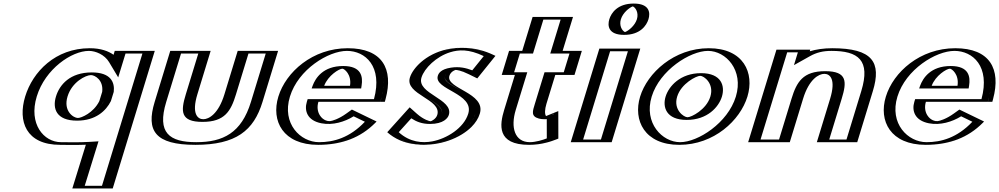

<svg xmlns="http://www.w3.org/2000/svg" viewBox="-20 -799 5615 1079"><path d="M334.6 -257C356 -327 419.3 -377 491.3 -377C551.7 -377 585.8 -338.7 579 -282.1L563.4 -231.4C534.8 -174.3 475.3 -136 417.6 -136C350.6 -136 312.9 -186 334.6 -257ZM824.8 -513H649.8L632.1 -455C606.9 -497 554.4 -528 484.4 -528C334.4 -528 192.4 -407 146.6 -257C100.7 -107 168.4 15 318.4 15C348.6 15 417.6 17.5 488 13L411.5 260H588.5ZM495.8 -392C415.8 -392 343.3 -334.7 319.6 -257C295.4 -177.8 338.1 -121 413 -121C478.6 -121 545.5 -165 577.9 -230L594.4 -283.5C602.2 -347.9 564 -392 495.8 -392ZM805.3 -498 578.1 245H431.2L507.9 -3L491.5 -2C422.1 2.5 353.7 0 323 0C182.2 0 117.8 -114 161.6 -257C205.3 -400 339 -513 479.8 -513C545.4 -513 594.6 -483.8 617.9 -444.9L635.2 -416.1L660.3 -498ZM594.4 -283.5 577.9 -230C545.5 -165 478.6 -121 413 -121C338.1 -121 295.4 -177.8 319.6 -257C343.3 -334.7 415.8 -392 495.8 -392C564 -392 602.2 -347.9 594.4 -283.5ZM805.3 -498H660.3L635.2 -416.1L617.9 -444.9C594.6 -483.8 545.4 -513 479.8 -513C339 -513 205.3 -400 161.6 -257C117.8 -114 182.2 0 323 0C353.7 0 422.1 2.5 491.5 -2L507.9 -3L431.2 245H578.1ZM334.6 -257C312.9 -186 350.6 -136 417.6 -136C476.5 -136 536.1 -176.9 563.4 -231.4L579 -282.1C585.8 -338.6 551.6 -377 491.3 -377C419.3 -377 355.9 -326.9 334.6 -257ZM824.8 -513 588.5 260H411.5L488 13C417.6 17.5 348.6 15 318.4 15C168.4 15 100.7 -107 146.6 -257C192.4 -407 334.5 -528 484.4 -528C554.4 -528 606.9 -497 632.1 -455L649.8 -513ZM495.8 -392C373.7 -392 314.9 -323.4 294.6 -257C273.9 -189.4 295.5 -121 413 -121C517.4 -121 575.8 -175.9 603.2 -230.9L619.2 -282.7C625.7 -337 602.6 -392 495.8 -392ZM780.3 -498 553.1 245H456.2L533.5 -4.8L485.6 -1.8C421.5 2.3 357.1 0 323 0C225.7 0 139.4 -102.7 186.6 -257C233.7 -411.3 382.4 -513 479.8 -513C517.4 -513 567.8 -491.8 592.8 -450.2L644.3 -364.1L685.3 -498ZM554.3 -283 538.1 -230.5C504.5 -163.5 436.5 -136 417.6 -136C393.2 -136 334.3 -174.4 359.6 -257C384.4 -338.3 461.7 -377 491.3 -377C512.8 -377 562.3 -349.4 554.3 -283ZM849.8 -513H624.8L618.2 -491.1C589.8 -511.2 547.1 -528 484.4 -528C291.1 -528 164 -395.7 121.6 -257C79.2 -118.3 125 15 318.4 15C341.2 15 400 16.8 462.5 14.4L386.5 260H613.5Z M1138.8 -513 1064.2 -269C1033.4 -168 1048.4 -129 1122.4 -129C1196.4 -129 1235.4 -168 1266.2 -269L1340.8 -513H1517.8L1430.1 -226C1377.5 -54 1270.4 15 1078.4 15C886.4 15 821.5 -54 874.1 -226L961.8 -513ZM1119.3 -498 1049.2 -269C1017.5 -165.2 1033.8 -114 1117.9 -114C1201.9 -114 1249.5 -165.2 1281.2 -269L1351.3 -498H1498.3L1415.1 -226C1365.1 -62.5 1270.1 0 1083 0C895.9 0 839.1 -62.5 889.1 -226L972.3 -498ZM1119.3 -498H972.3L889.1 -226C839.1 -62.5 895.9 0 1083 0C1270.1 0 1365.1 -62.5 1415.1 -226L1498.3 -498H1351.3L1281.2 -269C1249.5 -165.2 1201.9 -114 1117.9 -114C1033.8 -114 1017.5 -165.2 1049.2 -269ZM1138.8 -513H961.8L874.1 -226C821.6 -54.2 886.6 15 1078.4 15C1270.3 15 1377.6 -54.2 1430.1 -226L1517.8 -513H1340.8L1266.2 -269C1235.4 -168.2 1196 -129 1122.4 -129C1048.8 -129 1033.4 -168.2 1064.2 -269ZM1094.3 -498 1024.2 -269C995.3 -174.4 992.5 -114 1117.9 -114C1243.2 -114 1277.3 -174.4 1306.2 -269L1376.3 -498H1473.3L1390.1 -226C1336.9 -51.9 1233.9 0 1083 0C932.1 0 860.9 -51.9 914.1 -226L997.3 -498ZM1163.8 -513H936.8L849.1 -226C799.8 -64.6 850.8 15 1078.4 15C1306 15 1405.8 -64.6 1455.1 -226L1542.8 -513H1315.8L1241.2 -269C1207.6 -158.8 1153.8 -129 1122.4 -129C1091 -129 1055.6 -158.8 1089.2 -269Z M1776.9 -317C1794.3 -364 1843.3 -413 1904.3 -413C1956.3 -413 1980.4 -371 1971.9 -317ZM1963.9 -173C1816.3 -60 1718.1 -141 1744.4 -227H2117.4C2175.8 -418 2090.4 -528 1934.4 -528C1779.4 -528 1615.1 -406 1569.3 -256C1523.7 -107 1613.4 15 1768.4 15C1882.4 15 1987.7 -22 2075.4 -119ZM1756.3 -302 1762.2 -318C1781.8 -370.8 1838.3 -428 1908.9 -428C1970.2 -428 1996.7 -378.2 1987.4 -319.2L1984.7 -302ZM1961.8 -155.3C1855.7 -79 1769.5 -94.7 1737.6 -146.8C1724.1 -168.9 1720.3 -197.3 1729.4 -227L1734 -242H2106.7C2153.6 -415.4 2074.1 -513 1929.8 -513C1782.7 -513 1627.4 -397.2 1584.3 -256C1541.4 -115.8 1625.8 0 1773 0C1877.7 0 1970.5 -30.9 2051.1 -112.1ZM1756.3 -302H1984.7L1987.4 -319.2C1996.7 -378.2 1970.2 -428 1908.9 -428C1838.3 -428 1781.8 -370.8 1762.2 -318ZM1961.8 -155.3 2051.1 -112.1C1970.5 -30.9 1877.7 0 1773 0C1625.8 0 1541.4 -115.8 1584.3 -256C1627.4 -397.2 1782.7 -513 1929.8 -513C2074.1 -513 2153.6 -415.4 2106.7 -242H1734L1729.4 -227C1720.3 -197.3 1724.1 -168.9 1737.6 -146.8C1769.5 -94.7 1855.7 -79 1961.8 -155.3ZM1776.9 -317H1971.9C1980.4 -371 1956.2 -413 1904.3 -413C1843.3 -413 1794.3 -364 1776.9 -317ZM1955 -166.4 1964.1 -172.9 2075.9 -118.8 2060.8 -103.6C1975.3 -17.5 1876 15 1768.4 15C1613.4 15 1523.7 -107 1569.3 -256C1615.1 -406 1779.4 -528 1934.4 -528C2086.6 -528 2170.7 -423.1 2121.9 -242.5L2117.7 -227H1744.4C1736.6 -201.6 1739.7 -176.6 1751.8 -156.9C1779.8 -111.2 1855.9 -95 1955 -166.4ZM1731.4 -302H2009.6L2012.1 -317.8C2019.9 -367.1 2012.4 -428 1908.9 -428C1795.2 -428 1752.6 -359.6 1737 -317.4ZM1967.4 -145.4 2030.5 -114.8C1944.8 -24.3 1854.4 0 1773 0C1668.6 0 1562.8 -104 1609.3 -256C1656.1 -409.1 1825.5 -513 1929.8 -513C2032.2 -513 2131.9 -427 2081.7 -242H1709L1704.4 -227C1689.1 -176.9 1706.3 -121.8 1786.2 -106.1C1850.3 -93.6 1917.1 -114.3 1967.4 -145.4ZM1947 -317H1801.9C1823.3 -374.6 1886 -413 1904.3 -413C1914.6 -413 1957.1 -381.1 1947 -317ZM1926.4 -161C1884.5 -130.8 1849.2 -120 1835.5 -118.3C1826.4 -117.1 1796.3 -120.1 1777 -151.7C1764.6 -171.8 1760.8 -198.9 1769.4 -227H2142.7L2146.8 -242.2C2192.7 -411.9 2128.2 -528 1934.4 -528C1736.6 -528 1586.5 -394.2 1544.3 -256C1502.3 -118.9 1570.6 15 1768.4 15C1901.2 15 2006.7 -25.8 2088.6 -108.3L2096.3 -116.1L1957.5 -183.3Z M2287 -175C2379 -85 2451.9 -119 2462.3 -153C2486.1 -231 2277.4 -261.4 2308.5 -363C2338.1 -460 2522.5 -602 2742.7 -488L2649.2 -372C2532.2 -434 2487.9 -397 2480.5 -373C2461.6 -311 2689 -283 2651.4 -160C2605.3 -9 2321.9 87 2178 -54ZM2284.8 -153.2 2199.2 -58.1C2311.9 41 2502.6 0.2 2591.8 -89.2C2613.2 -110.6 2628.6 -134.4 2636.4 -160C2669.4 -267.8 2439.1 -286.7 2465.5 -373C2472.9 -397.1 2501.6 -421.2 2545.2 -421.1C2572.5 -421 2603.6 -413.5 2648.2 -391.5L2719.9 -480.5C2544.7 -563.7 2400.5 -481.4 2345 -404.4C2334.6 -389.9 2327.4 -375.8 2323.5 -363C2297.8 -278.9 2507.6 -252 2477.3 -153C2468.5 -124.1 2434.4 -102.3 2395.9 -102.4C2363.4 -102.5 2326.2 -116.3 2284.8 -153.2ZM2284.8 -153.2C2326.2 -116.3 2363.4 -102.5 2395.9 -102.4C2434.4 -102.3 2468.5 -124.1 2477.3 -153C2507.6 -252 2297.8 -278.9 2323.5 -363C2327.4 -375.8 2334.6 -389.9 2345 -404.4C2400.5 -481.4 2544.7 -563.7 2719.9 -480.5L2648.2 -391.5C2603.6 -413.5 2572.5 -421 2545.2 -421.1C2501.6 -421.2 2472.9 -397.1 2465.5 -373C2439.1 -286.7 2669.4 -267.8 2636.4 -160C2628.6 -134.4 2613.2 -110.6 2591.8 -89.2C2502.6 0.2 2311.9 41 2199.2 -58.1ZM2286.8 -174.7 2177.8 -53.8 2186.9 -45.8C2304.2 57.3 2504 17.1 2601.6 -80.7C2625.1 -104.3 2642.6 -131.1 2651.4 -160C2690 -286.1 2460.6 -307.9 2480.5 -373C2484.8 -386.9 2502.6 -406.2 2540.5 -406.1C2565.1 -406 2594.3 -399.3 2638.1 -377.7L2649.4 -372.2L2742.9 -488.2L2729.9 -494.4C2549.8 -579.8 2394.9 -496.2 2332.9 -410.1C2321.3 -394.1 2313.1 -378 2308.5 -363C2276.5 -258.5 2487 -233.9 2462.3 -153C2456.9 -135.3 2434.1 -117.3 2400.5 -117.4C2372.3 -117.5 2337.4 -129.6 2297.2 -165.5ZM2291.2 -134.1C2320.2 -115.1 2351.3 -102.5 2395.8 -102.4C2473.4 -102.3 2497.1 -136.2 2502.3 -153C2530 -243.7 2320.4 -271 2348.5 -363C2364.7 -415.9 2432.5 -481.7 2510 -505.4C2557.2 -519.9 2613.7 -524.3 2698.5 -483.7L2634.1 -403.8C2597.7 -417.4 2561.7 -426 2514.1 -418.8C2455.5 -410 2444.3 -385.4 2440.5 -373C2416.6 -294.8 2646.7 -275.3 2611.4 -160C2586.8 -79.4 2490.7 -19.7 2409 -4.5C2354.2 5.7 2283.1 1.1 2220.8 -56ZM2282.3 -195.9 2156.2 -55.9C2197.9 -19.2 2250.4 5.5 2319 12.5C2451.3 26 2569.5 -25.5 2629.4 -85.5C2652.1 -108.2 2668.2 -133.2 2676.4 -160C2712.6 -278.3 2483.2 -300 2505.5 -373C2513.4 -398.8 2540.2 -406.1 2540.2 -406.1C2547.2 -406 2571.5 -403.1 2615.1 -381.6L2662.2 -358.4L2764.3 -485.1L2752.6 -490.6C2704.7 -513.4 2655.4 -526.4 2602.3 -529.6C2442.7 -539.1 2345.9 -461.8 2306.2 -406.7C2295.3 -391.5 2287.6 -376.6 2283.5 -363C2254 -266.7 2464.4 -241.8 2437.3 -153C2430.5 -130.9 2405.7 -118.5 2400.2 -117.4C2394.7 -117.7 2361.5 -125.3 2322.2 -160.3Z M2939.8 -513 2998.2 -704H3175.2L3116.8 -513H3224.8L3183.6 -378H3075.6L3025.7 -215C3011.1 -167 3016 -144 3044 -144C3067 -144 3092.9 -160 3092.9 -160L3093.2 -17C3093.2 -17 3026.4 15 2953.4 15C2812.4 15 2810.5 -90 2838.3 -181L2898.6 -378H2824.6L2865.8 -513ZM2950.3 -498H2876.3L2844.2 -393H2918.2L2853.3 -181C2826.4 -92.9 2828.4 0 2958 0C3007.8 0 3054.1 -15.5 3077.5 -24.8L3077.3 -137.6C3068.7 -134.1 3053.4 -129 3039.4 -129C2998 -129 2996 -166.8 3010.7 -215L3065.2 -393H3173.2L3205.3 -498H3097.3L3155.6 -689H3008.6ZM2950.3 -498 3008.6 -689H3155.6L3097.3 -498H3205.3L3173.2 -393H3065.2L3010.7 -215C2996 -166.8 2998 -129 3039.4 -129C3053.4 -129 3068.7 -134.1 3077.3 -137.6L3077.5 -24.8C3054.1 -15.5 3007.8 0 2958 0C2828.4 0 2826.4 -92.9 2853.3 -181L2918.2 -393H2844.2L2876.3 -498ZM2939.8 -513H2865.8L2824.6 -378H2898.6L2838.3 -181C2810.5 -90.1 2812.6 15 2953.4 15C3006.3 15 3054.8 -1.4 3079.5 -11.1L3093.2 -16.6L3092.9 -158.4L3075.1 -151.2C3067.9 -148.3 3054.4 -144 3044 -144C3016.3 -144 3011.1 -167.1 3025.7 -215L3075.6 -378H3183.6L3224.8 -513H3116.8L3175.2 -704H2998.2ZM2975.3 -498 3033.6 -689H3130.6L3072.3 -498H3180.3L3148.2 -393H3040.2L2985.7 -215C2973.6 -175.3 2961.8 -145.2 3008.4 -132.7C3016.9 -130.4 3028.1 -129 3039.4 -129C3043.9 -129 3052.3 -129.5 3052.7 -129.5L3052.9 -21.2C3031 -12.4 2989.5 0 2958 0C2871.9 0 2848.5 -83.3 2878.3 -181L2943.2 -393H2869.2L2901.3 -498ZM2914.8 -513H2840.8L2799.6 -378H2873.6L2813.3 -181C2788.5 -99.6 2769.3 15 2953.4 15C3025.1 15 3080.4 -5.4 3105.3 -15.2L3117.8 -20.1L3117.5 -174.7L3049.1 -147C3048.8 -146.9 3048.6 -146.8 3048.6 -146.8C3040.5 -157.8 3041.3 -184.1 3050.7 -215L3100.6 -378H3208.6L3249.8 -513H3141.8L3200.2 -704H2973.2Z M3429.3 -691C3414.6 -643 3441.4 -603 3487.4 -603C3533.4 -603 3584.6 -643 3599.3 -691C3613.9 -739 3587.2 -779 3541.2 -779C3495.2 -779 3443.9 -739 3429.3 -691ZM3212.5 0 3373.3 -526H3553.3L3392.5 0ZM3444.3 -691C3456.5 -731 3499.4 -764 3536.6 -764C3573.8 -764 3596.5 -731 3584.3 -691C3572 -651 3529.2 -618 3491.9 -618C3454.7 -618 3432 -651 3444.3 -691ZM3232.1 -15 3383.7 -511H3533.7L3382.1 -15ZM3444.3 -691C3432 -651 3454.7 -618 3491.9 -618C3529.2 -618 3572 -651 3584.3 -691C3596.5 -731 3573.8 -764 3536.6 -764C3499.4 -764 3456.5 -731 3444.3 -691ZM3232.1 -15H3382.1L3533.7 -511H3383.7ZM3429.3 -691C3443.9 -739 3495.1 -779 3541.2 -779C3587.2 -779 3613.9 -739 3599.3 -691C3584.6 -643 3533.4 -603 3487.4 -603C3441.3 -603 3414.6 -643 3429.3 -691ZM3212.5 0H3392.5L3553.3 -526H3373.3ZM3469.3 -691C3480.3 -727.1 3516.7 -756.5 3536.3 -763.2C3552.4 -756.3 3570.2 -726.9 3559.3 -691C3548.2 -654.9 3511.8 -625.5 3492.2 -618.8C3476.1 -625.7 3458.3 -655.1 3469.3 -691ZM3257.1 -15 3408.7 -511H3508.7L3357.1 -15ZM3404.3 -691C3393.2 -654.7 3397.7 -603 3487.4 -603C3577.2 -603 3613.2 -654.8 3624.3 -691C3635.4 -727.3 3630.8 -779 3541.2 -779C3451.3 -779 3415.3 -727.2 3404.3 -691ZM3187.5 0H3417.5L3578.3 -526H3348.3Z M3760.5 -256C3741.6 -194.3 3779.2 -140.1 3843.8 -140.1C3908.4 -140.1 3978.2 -194.3 3997 -256C4015.9 -317.8 3979.6 -372.9 3915 -372.9C3850.4 -372.9 3779.4 -317.8 3760.5 -256ZM3602.3 -256C3557.9 -111 3645.4 15 3797.4 15C3949.4 15 4110.9 -111 4155.3 -256C4199.6 -401 4115.4 -528 3963.4 -528C3811.4 -528 3646.6 -401 3602.3 -256ZM3745.5 -256C3724 -185.6 3766.4 -125.1 3839.2 -125.1C3912.1 -125.1 3990.6 -185.8 4012 -256C4033.5 -326.2 3992.6 -387.9 3919.6 -387.9C3846.6 -387.9 3767 -326.3 3745.5 -256ZM3617.3 -256C3575.6 -119.6 3658.2 0 3802 0C3945.7 0 4098.5 -119.4 4140.3 -256C4182 -392.6 4102.4 -513 3958.8 -513C3815.1 -513 3659 -392.4 3617.3 -256ZM3745.5 -256C3767 -326.3 3846.6 -387.9 3919.6 -387.9C3992.6 -387.9 4033.5 -326.2 4012 -256C3990.6 -185.8 3912.1 -125.1 3839.2 -125.1C3766.4 -125.1 3724 -185.6 3745.5 -256ZM3617.3 -256C3659 -392.4 3815.1 -513 3958.8 -513C4102.4 -513 4182 -392.6 4140.3 -256C4098.5 -119.4 3945.7 0 3802 0C3658.2 0 3575.6 -119.6 3617.3 -256ZM3760.5 -256C3779.4 -317.8 3850.3 -372.9 3915 -372.9C3979.6 -372.9 4015.9 -317.8 3997 -256C3978.2 -194.3 3908.4 -140.1 3843.8 -140.1C3779.2 -140.1 3741.6 -194.2 3760.5 -256ZM3602.3 -256C3646.6 -401 3811.4 -528 3963.4 -528C4115.4 -528 4199.6 -401 4155.3 -256C4110.9 -111 3949.4 15 3797.4 15C3645.4 15 3557.9 -111 3602.3 -256ZM3720.5 -256C3702.6 -197.5 3723.1 -125.1 3839.2 -125.1C3955.5 -125.1 4019.2 -197.6 4037 -256C4054.9 -314.3 4036.2 -387.9 3919.6 -387.9C3803.1 -387.9 3738.4 -314.4 3720.5 -256ZM3642.3 -256C3687.6 -404.3 3858.4 -513 3958.8 -513C4059.1 -513 4160.7 -404.5 4115.3 -256C4069.9 -107.6 3902.4 0 3802 0C3701.4 0 3596.9 -107.8 3642.3 -256ZM3785.5 -256C3808 -329.7 3893.7 -372.9 3915 -372.9C3936.1 -372.9 3994.6 -329.6 3972 -256C3949.5 -182.4 3865.1 -140.1 3843.8 -140.1C3822.4 -140.1 3763 -182.4 3785.5 -256ZM3577.3 -256C3536.6 -122.9 3602.1 15 3797.4 15C3992.8 15 4139.6 -122.8 4180.3 -256C4221 -389.2 4158.8 -528 3963.4 -528C3768.1 -528 3618 -389.1 3577.3 -256Z M4393.5 0H4209.5L4368.5 -520H4508.5L4499.6 -491C4540.6 -514 4591.9 -528 4656.9 -528C4848.9 -528 4912.8 -459 4860.2 -287L4772.5 0H4595.5L4670.1 -244C4701 -345 4686.9 -384 4612.9 -384C4538.9 -384 4499 -345 4468.1 -244ZM4383.1 -15H4229.1L4378.9 -505H4488.9L4476 -462.7L4504.2 -478.6C4541.6 -499.5 4589.4 -513 4652.3 -513C4839.4 -513 4895.3 -450.6 4845.2 -287L4762.1 -15H4615.1L4685.1 -244C4716.8 -347.6 4701.8 -399 4617.5 -399C4533.5 -399 4484.9 -347.9 4453.1 -244ZM4383.1 -15 4453.1 -244C4484.9 -347.9 4533.5 -399 4617.5 -399C4701.8 -399 4716.8 -347.6 4685.1 -244L4615.1 -15H4762.1L4845.2 -287C4895.3 -450.6 4839.4 -513 4652.3 -513C4589.4 -513 4541.6 -499.5 4504.2 -478.6L4476 -462.7L4488.9 -505H4378.9L4229.1 -15ZM4393.5 0 4468.1 -244C4498.9 -344.8 4539.3 -384 4612.9 -384C4686.6 -384 4700.9 -344.8 4670.1 -244L4595.5 0H4772.5L4860.2 -287C4912.8 -458.8 4848.8 -528 4656.9 -528C4591.9 -528 4540.6 -514 4499.6 -491L4508.5 -520H4368.5L4209.5 0ZM4358.1 -15H4254.1L4403.9 -505H4463.9L4441.9 -433L4532.4 -483.7C4568.4 -503.9 4605.4 -513 4652.3 -513C4803.1 -513 4873.5 -461.2 4820.2 -287L4737.1 -15H4640.1L4710.1 -244C4739 -338.5 4743 -399 4617.5 -399C4492.3 -399 4457.1 -338.7 4428.1 -244ZM4418.5 0 4493.1 -244C4526.8 -354.2 4581.4 -384 4612.9 -384C4644.3 -384 4678.8 -354.1 4645.1 -244L4570.5 0H4797.5L4885.2 -287C4934.6 -448.4 4884.5 -528 4656.9 -528C4609.1 -528 4565.9 -521.4 4530.7 -510.8L4533.5 -520H4343.5L4184.5 0Z M5190.9 -317C5208.3 -364 5257.3 -413 5318.3 -413C5370.3 -413 5394.4 -371 5385.9 -317ZM5377.9 -173C5230.3 -60 5132.1 -141 5158.4 -227H5531.4C5589.8 -418 5504.4 -528 5348.4 -528C5193.4 -528 5029.1 -406 4983.3 -256C4937.7 -107 5027.4 15 5182.4 15C5296.4 15 5401.7 -22 5489.4 -119ZM5170.3 -302 5176.2 -318C5195.8 -370.8 5252.3 -428 5322.9 -428C5384.2 -428 5410.7 -378.2 5401.4 -319.2L5398.7 -302ZM5375.8 -155.3C5269.7 -79 5183.5 -94.7 5151.6 -146.8C5138.1 -168.9 5134.3 -197.3 5143.4 -227L5148 -242H5520.7C5567.6 -415.4 5488.1 -513 5343.8 -513C5196.7 -513 5041.4 -397.2 4998.3 -256C4955.4 -115.8 5039.8 0 5187 0C5291.7 0 5384.5 -30.9 5465.1 -112.1ZM5170.3 -302H5398.7L5401.4 -319.2C5410.7 -378.2 5384.2 -428 5322.9 -428C5252.3 -428 5195.8 -370.8 5176.2 -318ZM5375.8 -155.3 5465.1 -112.1C5384.5 -30.9 5291.7 0 5187 0C5039.8 0 4955.4 -115.8 4998.3 -256C5041.4 -397.2 5196.7 -513 5343.8 -513C5488.1 -513 5567.6 -415.4 5520.7 -242H5148L5143.4 -227C5134.3 -197.3 5138.1 -168.9 5151.6 -146.8C5183.5 -94.7 5269.7 -79 5375.8 -155.3ZM5190.9 -317H5385.9C5394.4 -371 5370.2 -413 5318.3 -413C5257.3 -413 5208.3 -364 5190.9 -317ZM5369 -166.4 5378.1 -172.9 5489.9 -118.8 5474.8 -103.6C5389.3 -17.5 5290 15 5182.4 15C5027.4 15 4937.7 -107 4983.3 -256C5029.1 -406 5193.4 -528 5348.4 -528C5500.6 -528 5584.7 -423.1 5535.9 -242.5L5531.7 -227H5158.4C5150.6 -201.6 5153.7 -176.6 5165.8 -156.9C5193.8 -111.2 5269.9 -95 5369 -166.4ZM5145.4 -302H5423.6L5426.1 -317.8C5433.9 -367.1 5426.4 -428 5322.9 -428C5209.2 -428 5166.6 -359.6 5151 -317.4ZM5381.4 -145.4 5444.5 -114.8C5358.8 -24.3 5268.4 0 5187 0C5082.6 0 4976.8 -104 5023.3 -256C5070.1 -409.1 5239.5 -513 5343.8 -513C5446.2 -513 5545.9 -427 5495.7 -242H5123L5118.4 -227C5103.1 -176.9 5120.3 -121.8 5200.2 -106.1C5264.3 -93.6 5331.1 -114.3 5381.4 -145.4ZM5361 -317H5215.9C5237.3 -374.6 5300 -413 5318.3 -413C5328.6 -413 5371.1 -381.1 5361 -317ZM5340.4 -161C5298.5 -130.8 5263.2 -120 5249.5 -118.3C5240.4 -117.1 5210.3 -120.1 5191 -151.7C5178.6 -171.8 5174.8 -198.9 5183.4 -227H5556.7L5560.8 -242.2C5606.7 -411.9 5542.2 -528 5348.4 -528C5150.6 -528 5000.5 -394.2 4958.3 -256C4916.3 -118.9 4984.6 15 5182.4 15C5315.2 15 5420.7 -25.8 5502.6 -108.3L5510.3 -116.1L5371.5 -183.3Z"/></svg>

Font: Hussar Outliner
Style: Obl
Weight: 700
Foundry: Cannot Into Space Fonts
Version: Version 0.92